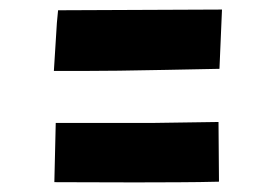

<svg xmlns="http://www.w3.org/2000/svg" viewBox="-20 -522 577 402"><path d="M92.8 -373.5 99.1 -474.1 101.6 -500.5 444.8 -502 439.5 -377.9Q383.8 -377 328.6 -375.7Q273.4 -374.5 229 -374Q184.6 -373.5 160.6 -373.5ZM262.7 -140.1Q203.6 -140.1 156.2 -140.4Q108.9 -140.6 93.8 -140.6L96.7 -264.6H299.8L437.5 -266.6L438.5 -141.6Q399.9 -140.6 353.8 -140.4Q307.6 -140.1 262.7 -140.1Z"/></svg>

Font: Seymour One
Style: Regular
Weight: 400
Designer: Vernon Adams
Foundry: Vernon Adams
Version: Version 1.100; ttfautohint (v1.8.4.7-5d5b);gftools[0.9.33]